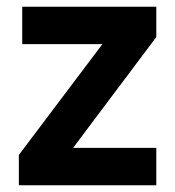

<svg xmlns="http://www.w3.org/2000/svg" viewBox="-20 -550 520 570"><path d="M36 -90 284 -419H46V-530H444V-440L197 -111H444V0H36Z"/></svg>

Font: Golos UI
Style: Bold
Weight: 700
Designer: A.Korolkova, Vitaly Kuzmin
Foundry: ParaType Ltd
Version: Version 2.000